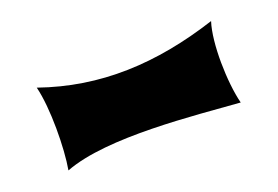

<svg xmlns="http://www.w3.org/2000/svg" viewBox="-43 -534 565 390"><g transform="rotate(-20 239.5 -339.0)"><path d="M429 -256C417 -303 415 -389 429 -432C296 -389 173 -383 50 -426C62 -378 61 -291 53 -246C149 -283 332 -263 429 -256Z"/></g></svg>

Font: Shojumaru
Style: Regular
Weight: 400
Designer: Astigmatic (AOETI)
Foundry: Astigmatic (AOETI)
Version: Version 1.000